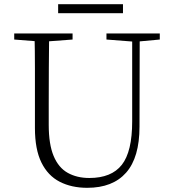

<svg xmlns="http://www.w3.org/2000/svg" viewBox="-20 -883 828 918"><path d="M258 -820V-863H568V-820ZM397 15Q322 15 265.5 -14Q209 -43 178 -106Q147 -169 147 -271V-387Q147 -472 147 -556Q147 -640 145 -723H215Q214 -641 213.5 -557Q213 -473 213 -387V-286Q213 -193 236.5 -137Q260 -81 304 -56.5Q348 -32 407 -32Q513 -32 562.5 -95Q612 -158 612 -303V-723H648L647 -278Q647 -130 583 -57.5Q519 15 397 15ZM48 -694V-723H327V-694L194 -684H175ZM489 -694V-723H744V-694L636 -684H618Z"/></svg>

Font: Noto Serif HK
Style: Regular
Weight: 200
Designer: Ryoko NISHIZUKA 西塚涼子 (kana & ideographs); Frank Grießhammer (Latin, Greek & Cyrillic); Wenlong ZHANG 张文龙 (bopomofo); San
Foundry: Adobe
Version: Version 2.001;hotconv 1.1.0;makeotfexe 2.6.0